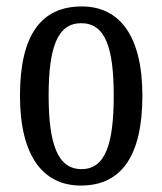

<svg xmlns="http://www.w3.org/2000/svg" viewBox="-20 -566 504 596"><path d="M231 10C356 10 422 -81 422 -269C422 -456 350 -546 234 -546C107 -546 42 -456 42 -269C42 -81 114 10 231 10ZM233 -41C159 -41 131 -119 131 -269C131 -418 158 -494 232 -494C307 -494 333 -418 333 -269C333 -119 307 -41 233 -41Z"/></svg>

Font: Noto Serif Myanmar ExtCond
Style: Regular
Weight: 400
Width: 2
Designer: Ben Mitchell and the Monotype Design Team
Foundry: Monotype Imaging Inc.
Version: Version 2.106